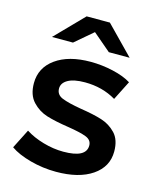

<svg xmlns="http://www.w3.org/2000/svg" viewBox="-106 -758 684 838"><g transform="rotate(15 236.5 -339.0)"><path d="M19 -49 63 -136Q97 -114 143.5 -100.5Q190 -87 235 -87Q338 -87 338 -142Q338 -167 311.5 -177.5Q285 -188 227 -197Q167 -206 128.5 -218Q90 -230 62 -260Q34 -290 34 -343Q34 -413 92.5 -455Q151 -497 250 -497Q301 -497 351.5 -485.5Q402 -474 434 -454L390 -367Q328 -404 249 -404Q199 -404 172.5 -389Q146 -374 146 -349Q146 -321 174 -309.5Q202 -298 261 -288Q320 -279 358 -267Q396 -255 423 -226.5Q450 -198 450 -145Q450 -76 390 -35Q330 6 227 6Q167 6 110 -9.5Q53 -25 19 -49ZM315 -558 234 -627 153 -558H58L181 -684H286L409 -558Z"/></g></svg>

Font: Montserrat Ace
Style: Bold
Weight: 600
Designer: Julieta Ulanovsky
Foundry: Julieta Ulanovsky
Version: Version 1